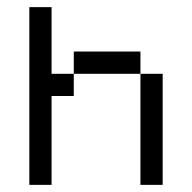

<svg xmlns="http://www.w3.org/2000/svg" viewBox="-20 -520 540 540"><path d="M62.5 -500Q62.5 -500 62.5 0H125Q125 0 125 -250H187.5V-312.5H125V-500ZM375 -312.5V0H437.5V-312.5ZM187.5 -312.5H375V-375H187.5Z"/></svg>

Font: BFUnifontExMono
Style: Regular
Weight: 500
Version: Version 15.0.06